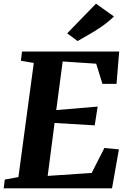

<svg xmlns="http://www.w3.org/2000/svg" viewBox="-28 -1023 702 1043"><path d="M-8 0 -2 -47.5 72 -61 155.5 -681 85.5 -693 91.5 -743H619.5L605 -567.5H528.5L494.5 -677L312.5 -689L277.5 -425L502.5 -444L486.5 -342L268.5 -355L231 -67.5L470 -83.5L539 -219L618 -211.5L580.5 0ZM393.5 -800 337 -842 493.5 -1003 591 -933.5Q559.5 -903 523.5 -878.2Q487.5 -853.5 453.8 -834.5Q420 -815.5 393.5 -800Z"/></svg>

Font: Merriweather 24pt ExtraBold
Style: Italic
Weight: 800
Italic angle: -7.8°
Version: Version 2.101